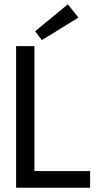

<svg xmlns="http://www.w3.org/2000/svg" viewBox="-20 -875 498 895"><path d="M55 -660H140.5V-77.5H400V0H55ZM175 -688 144 -729.5 296.5 -855 345.5 -793Z"/></svg>

Font: League Spartan Thin
Style: Regular
Weight: 400
Version: Version 2.002